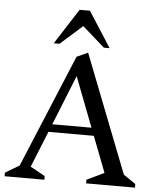

<svg xmlns="http://www.w3.org/2000/svg" viewBox="-57 -880 745 927"><g transform="rotate(5 316.0 -416.0)"><path d="M0.4 0V-17.6L68.3 -58L296 -604.9L350 -629.6L573.1 -58L632.1 -17.6V0H395.4V-17.6L479.4 -58L412.3 -232H192.5L121.8 -57.2L193 -17.6V0ZM207.8 -270H397.8L304.7 -511.9ZM180.6 -660.1 291 -832H341.2L451.5 -660.1H423.6L315.6 -755.4L208.5 -660.1Z"/></g></svg>

Font: Ancizar Serif Light
Style: Regular
Weight: 300
Designer: Cesar Puertas, Viviana Monsalve, Julian Moncada, Julian Prieto, Jose Castro, Felipe Aragon, Mariel Hernandez, Sara Alarc
Version: Version 8.100